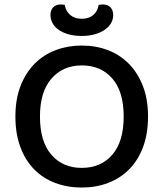

<svg xmlns="http://www.w3.org/2000/svg" viewBox="-20 -826 733 860"><path d="M643 -304Q643 -226 620.5 -166.5Q598 -107 558 -67Q518 -27 464 -6.5Q410 14 346 14Q282 14 227.5 -6.5Q173 -27 133.5 -67Q94 -107 71.5 -166.5Q49 -226 49 -304Q49 -382 72 -441Q95 -500 135 -540.5Q175 -581 229.5 -601.5Q284 -622 346 -622Q409 -622 463 -601.5Q517 -581 557 -540.5Q597 -500 620 -441Q643 -382 643 -304ZM534 -304Q534 -416 483 -474.5Q432 -533 346 -533Q262 -533 210.5 -474Q159 -415 159 -304Q159 -192 210 -133Q261 -74 346 -74Q432 -74 483 -133Q534 -192 534 -304ZM346 -742Q378 -742 397.5 -758.5Q417 -775 422 -804Q427 -805 431 -805.5Q435 -806 440 -806Q463 -806 475 -793Q487 -780 487 -758Q487 -740 478 -723.5Q469 -707 451 -694Q433 -681 406.5 -673Q380 -665 346 -665Q311 -665 284.5 -673Q258 -681 240.5 -694Q223 -707 214.5 -724Q206 -741 206 -758Q206 -780 218 -793Q230 -806 253 -806Q258 -806 262 -805.5Q266 -805 270 -804Q275 -775 295 -758.5Q315 -742 346 -742Z"/></svg>

Font: Baloo Tammudu 2 Medium
Style: Regular
Weight: 500
Designer: Maithili Shingre, Omkar Shende and Ek Type
Foundry: Ek Type
Version: Version 1.640;hotconv 1.0.111;makeotfexe 2.5.65597; ttfautoh